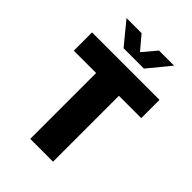

<svg xmlns="http://www.w3.org/2000/svg" viewBox="-253 -996 1107 1107"><g transform="rotate(45 300.0 -442.5)"><path d="M207 0V-537H25V-686H575V-537H393V0ZM218 -750 107 -885H230L317 -782H285L372 -885H495L384 -750Z"/></g></svg>

Font: Chivo Mono Medium ExtraBold
Style: Regular
Weight: 800
Monospace: yes
Version: Version 1.008